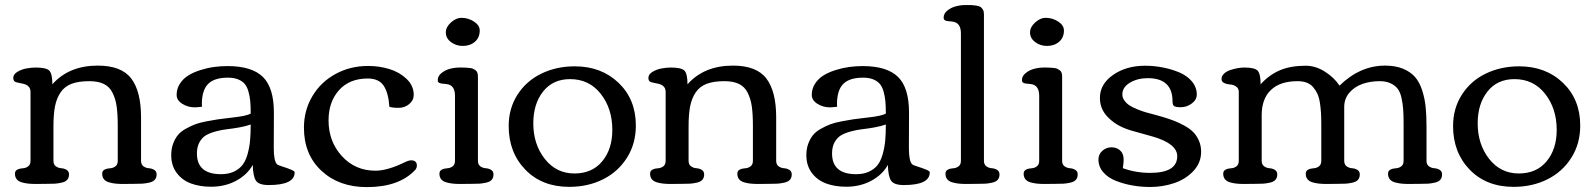

<svg xmlns="http://www.w3.org/2000/svg" viewBox="-20 -744 6432 777"><path d="M33.7 -428.7Q33.7 -443.4 50.5 -453.4Q67.4 -463.4 86.9 -467Q106.4 -470.7 124.5 -470.7Q167 -470.7 179.4 -458.3Q191.9 -445.8 191.9 -402.8Q258.8 -478.5 376 -478.5Q471.2 -478.5 511 -426.5Q550.8 -374.5 550.8 -269V-93.3Q550.8 -78.1 560.5 -71Q570.3 -64 582.3 -63.2Q594.2 -62.5 604 -56.6Q613.8 -50.8 613.8 -38.1Q613.8 -24.9 606.4 -16.6Q599.1 -8.3 583.5 -4.9Q567.9 -1.5 555.7 -0.7Q543.5 0 521.5 0Q514.6 0 500.7 0.2Q486.8 0.5 479.5 0.5Q460.4 0.5 447 -1Q433.6 -2.4 420.4 -6.3Q407.2 -10.3 400.4 -19Q393.6 -27.8 393.6 -41Q393.6 -52.7 403.3 -57.6Q413.1 -62.5 425 -63Q437 -63.5 446.8 -70.6Q456.5 -77.6 456.5 -93.3V-235.4Q456.5 -282.2 452.1 -313Q447.8 -343.8 435.5 -368.4Q423.3 -393.1 400.1 -404.3Q377 -415.5 341.3 -415.5Q297.9 -415.5 269.5 -404.8Q241.2 -394 225.1 -370.1Q209 -346.2 202.6 -313.7Q196.3 -281.2 196.3 -232.9V-93.3Q196.3 -78.1 206.1 -71Q215.8 -64 227.8 -63.2Q239.7 -62.5 249.5 -56.6Q259.3 -50.8 259.3 -38.1Q259.3 -24.9 252.2 -16.6Q245.1 -8.3 229.7 -4.9Q214.4 -1.5 202.4 -0.7Q190.4 0 168.5 0Q161.6 0 147.7 0.2Q133.8 0.5 126.5 0.5Q107.4 0.5 94 -1Q80.6 -2.4 67.4 -6.3Q54.2 -10.3 47.4 -19Q40.5 -27.8 40.5 -41Q40.5 -52.7 50.3 -57.6Q60.1 -62.5 72 -63Q84 -63.5 93.8 -70.6Q103.5 -77.6 103.5 -93.3V-372.1Q103.5 -400.4 68.4 -406.2Q43.9 -410.2 38.8 -414.8Q33.7 -419.4 33.7 -428.7Z M694.8 -359.9Q694.8 -384.8 708 -405.3Q721.2 -425.8 742.2 -438.7Q763.2 -451.7 791 -460.4Q818.8 -469.2 845.9 -472.9Q873 -476.6 900.4 -476.6Q999 -476.6 1043.7 -432.9Q1088.4 -389.2 1088.4 -288.6L1087.9 -144.5Q1087.9 -92.3 1101.1 -79.1Q1104.5 -75.7 1122.6 -70.1Q1140.6 -64.5 1156.5 -58.1Q1172.4 -51.8 1172.4 -46.4Q1172.4 4.9 1067.4 4.9Q1027.8 4.9 1015.9 -12.7Q1003.9 -30.3 1002.9 -76.7Q981 -37.1 936 -12.7Q891.1 11.7 834 11.7Q788.6 11.7 752.9 -1.5Q717.3 -14.6 695.1 -44.2Q672.9 -73.7 672.9 -116.2Q672.9 -142.1 680.7 -162.8Q688.5 -183.6 700.2 -197.8Q711.9 -211.9 732.2 -223.1Q752.4 -234.4 770 -241Q787.6 -247.6 815.2 -252.9Q842.8 -258.3 861.6 -261Q880.4 -263.7 910.2 -267.1Q912.1 -267.1 913.1 -267.3Q914.1 -267.6 915.8 -267.8Q917.5 -268.1 918.9 -268.1Q977.1 -274.4 994.6 -284.2Q994.6 -314 992.7 -334.7Q990.7 -355.5 985.1 -374.8Q979.5 -394 969.5 -405.3Q959.5 -416.5 942.9 -423.1Q926.3 -429.7 902.3 -429.7Q847.2 -429.7 822 -404.1Q796.9 -378.4 796.9 -322.8L797.4 -312Q776.9 -309.6 768.1 -309.6Q740.2 -309.6 717.5 -324Q694.8 -338.4 694.8 -359.9ZM994.6 -240.2Q976.1 -233.4 949 -228.5Q921.9 -223.6 899.9 -221.2Q877.9 -218.8 854 -212.4Q830.1 -206.1 814 -196.8Q797.9 -187.5 787.4 -168.7Q776.9 -149.9 776.9 -123Q776.9 -39.1 874.5 -39.1Q904.3 -39.1 926.3 -49.3Q948.2 -59.6 961.2 -76.2Q974.1 -92.8 981.7 -119.6Q989.3 -146.5 991.9 -174.6Q994.6 -202.6 994.6 -240.2Z M1469.7 -477.1Q1514.6 -477.1 1555.7 -464.6Q1596.7 -452.1 1625.5 -424.6Q1654.3 -397 1654.3 -359.9Q1654.3 -337.9 1636 -322.8Q1617.7 -307.6 1593.3 -307.6Q1566.9 -307.6 1555.7 -312Q1552.2 -367.2 1533 -396.7Q1513.7 -426.3 1468.3 -426.3Q1394 -426.3 1351.8 -378.9Q1309.6 -331.5 1309.6 -256.8Q1309.6 -171.4 1363.5 -112.3Q1417.5 -53.2 1499.5 -53.2Q1547.9 -53.2 1618.2 -87.4Q1633.3 -95.2 1645 -95.2Q1655.3 -95.2 1661.1 -89.8Q1667 -84.5 1667 -74.7Q1667 -63.5 1660.2 -56.2Q1595.2 13.2 1464.4 13.2Q1352.1 13.2 1281 -52.7Q1210 -118.7 1210 -227.1Q1210 -297.9 1244.4 -355.2Q1278.8 -412.6 1338.1 -444.8Q1397.5 -477.1 1469.7 -477.1Z M1784.2 -612.8Q1784.2 -634.3 1804.9 -653.1Q1825.7 -671.9 1847.2 -671.9Q1875 -671.9 1898.2 -656.7Q1921.4 -641.6 1921.4 -620.6Q1921.4 -591.8 1901.9 -575Q1882.3 -558.1 1853 -558.1Q1825.7 -558.1 1804.9 -573.7Q1784.2 -589.4 1784.2 -612.8ZM1758.3 -41Q1758.3 -52.7 1768.1 -57.6Q1777.8 -62.5 1789.8 -63Q1801.8 -63.5 1811.5 -70.6Q1821.3 -77.6 1821.3 -93.3V-356Q1821.3 -400.4 1786.6 -403.8Q1783.2 -404.3 1777.8 -404.8Q1772.5 -405.3 1770 -405.5Q1767.6 -405.8 1763.9 -406.5Q1760.3 -407.2 1758.5 -408.2Q1756.8 -409.2 1754.9 -410.6Q1752.9 -412.1 1752.2 -414.3Q1751.5 -416.5 1751.5 -419.9Q1751.5 -436 1766.4 -448.2Q1781.2 -460.4 1801 -465.6Q1820.8 -470.7 1840.3 -470.7Q1854 -470.7 1860.8 -470.5Q1867.7 -470.2 1878.2 -469.2Q1888.7 -468.3 1893.6 -466.1Q1898.4 -463.9 1904.1 -460Q1909.7 -456.1 1911.9 -449.5Q1914.1 -442.9 1914.1 -434.1V-93.3Q1914.1 -78.1 1923.8 -71Q1933.6 -64 1945.6 -63.2Q1957.5 -62.5 1967.3 -56.6Q1977.1 -50.8 1977.1 -38.1Q1977.1 -24.9 1970 -16.6Q1962.9 -8.3 1947.5 -4.9Q1932.1 -1.5 1920.2 -0.7Q1908.2 0 1886.2 0Q1879.4 0 1865.5 0.2Q1851.6 0.5 1844.2 0.5Q1825.2 0.5 1811.8 -1Q1798.3 -2.4 1785.2 -6.3Q1772 -10.3 1765.1 -19Q1758.3 -27.8 1758.3 -41Z M2283.7 12.2Q2173.3 12.2 2106 -57.4Q2038.6 -127 2038.6 -233.9Q2038.6 -305.2 2074.2 -360.8Q2109.9 -416.5 2170.7 -446Q2231.4 -475.6 2306.2 -475.6Q2413.6 -475.6 2483.4 -408.7Q2553.2 -341.8 2553.2 -235.8Q2553.2 -162.6 2517.3 -105.7Q2481.4 -48.8 2420.4 -18.3Q2359.4 12.2 2283.7 12.2ZM2458 -218.3Q2458 -304.7 2411.1 -364.3Q2364.3 -423.8 2287.1 -423.8Q2217.3 -423.8 2177.7 -373.5Q2138.2 -323.2 2138.2 -245.1Q2138.2 -160.2 2184.6 -101.1Q2231 -42 2304.7 -42Q2376.5 -42 2417.2 -91.3Q2458 -140.6 2458 -218.3Z M2604 -428.7Q2604 -443.4 2620.8 -453.4Q2637.7 -463.4 2657.2 -467Q2676.8 -470.7 2694.8 -470.7Q2737.3 -470.7 2749.8 -458.3Q2762.2 -445.8 2762.2 -402.8Q2829.1 -478.5 2946.3 -478.5Q3041.5 -478.5 3081.3 -426.5Q3121.1 -374.5 3121.1 -269V-93.3Q3121.1 -78.1 3130.9 -71Q3140.6 -64 3152.6 -63.2Q3164.6 -62.5 3174.3 -56.6Q3184.1 -50.8 3184.1 -38.1Q3184.1 -24.9 3176.8 -16.6Q3169.4 -8.3 3153.8 -4.9Q3138.2 -1.5 3126 -0.7Q3113.8 0 3091.8 0Q3085 0 3071 0.2Q3057.1 0.5 3049.8 0.5Q3030.8 0.5 3017.3 -1Q3003.9 -2.4 2990.7 -6.3Q2977.5 -10.3 2970.7 -19Q2963.9 -27.8 2963.9 -41Q2963.9 -52.7 2973.6 -57.6Q2983.4 -62.5 2995.4 -63Q3007.3 -63.5 3017.1 -70.6Q3026.9 -77.6 3026.9 -93.3V-235.4Q3026.9 -282.2 3022.5 -313Q3018.1 -343.8 3005.9 -368.4Q2993.7 -393.1 2970.5 -404.3Q2947.3 -415.5 2911.6 -415.5Q2868.2 -415.5 2839.8 -404.8Q2811.5 -394 2795.4 -370.1Q2779.3 -346.2 2772.9 -313.7Q2766.6 -281.2 2766.6 -232.9V-93.3Q2766.6 -78.1 2776.4 -71Q2786.1 -64 2798.1 -63.2Q2810.1 -62.5 2819.8 -56.6Q2829.6 -50.8 2829.6 -38.1Q2829.6 -24.9 2822.5 -16.6Q2815.4 -8.3 2800 -4.9Q2784.7 -1.5 2772.7 -0.7Q2760.7 0 2738.8 0Q2731.9 0 2718 0.2Q2704.1 0.5 2696.8 0.5Q2677.7 0.5 2664.3 -1Q2650.9 -2.4 2637.7 -6.3Q2624.5 -10.3 2617.7 -19Q2610.8 -27.8 2610.8 -41Q2610.8 -52.7 2620.6 -57.6Q2630.4 -62.5 2642.3 -63Q2654.3 -63.5 2664.1 -70.6Q2673.8 -77.6 2673.8 -93.3V-372.1Q2673.8 -400.4 2638.7 -406.2Q2614.3 -410.2 2609.1 -414.8Q2604 -419.4 2604 -428.7Z M3265.1 -359.9Q3265.1 -384.8 3278.3 -405.3Q3291.5 -425.8 3312.5 -438.7Q3333.5 -451.7 3361.3 -460.4Q3389.2 -469.2 3416.3 -472.9Q3443.4 -476.6 3470.7 -476.6Q3569.3 -476.6 3614 -432.9Q3658.7 -389.2 3658.7 -288.6L3658.2 -144.5Q3658.2 -92.3 3671.4 -79.1Q3674.8 -75.7 3692.9 -70.1Q3710.9 -64.5 3726.8 -58.1Q3742.7 -51.8 3742.7 -46.4Q3742.7 4.9 3637.7 4.9Q3598.1 4.9 3586.2 -12.7Q3574.2 -30.3 3573.2 -76.7Q3551.3 -37.1 3506.3 -12.7Q3461.4 11.7 3404.3 11.7Q3358.9 11.7 3323.2 -1.5Q3287.6 -14.6 3265.4 -44.2Q3243.2 -73.7 3243.2 -116.2Q3243.2 -142.1 3251 -162.8Q3258.8 -183.6 3270.5 -197.8Q3282.2 -211.9 3302.5 -223.1Q3322.8 -234.4 3340.3 -241Q3357.9 -247.6 3385.5 -252.9Q3413.1 -258.3 3431.9 -261Q3450.7 -263.7 3480.5 -267.1Q3482.4 -267.1 3483.4 -267.3Q3484.4 -267.6 3486.1 -267.8Q3487.8 -268.1 3489.3 -268.1Q3547.4 -274.4 3564.9 -284.2Q3564.9 -314 3563 -334.7Q3561 -355.5 3555.4 -374.8Q3549.8 -394 3539.8 -405.3Q3529.8 -416.5 3513.2 -423.1Q3496.6 -429.7 3472.7 -429.7Q3417.5 -429.7 3392.3 -404.1Q3367.2 -378.4 3367.2 -322.8L3367.7 -312Q3347.2 -309.6 3338.4 -309.6Q3310.5 -309.6 3287.8 -324Q3265.1 -338.4 3265.1 -359.9ZM3564.9 -240.2Q3546.4 -233.4 3519.3 -228.5Q3492.2 -223.6 3470.2 -221.2Q3448.2 -218.8 3424.3 -212.4Q3400.4 -206.1 3384.3 -196.8Q3368.2 -187.5 3357.7 -168.7Q3347.2 -149.9 3347.2 -123Q3347.2 -39.1 3444.8 -39.1Q3474.6 -39.1 3496.6 -49.3Q3518.6 -59.6 3531.5 -76.2Q3544.4 -92.8 3552 -119.6Q3559.6 -146.5 3562.3 -174.6Q3564.9 -202.6 3564.9 -240.2Z M4024.9 -38.1Q4024.9 -24.9 4017.8 -16.6Q4010.7 -8.3 3995.4 -4.9Q3980 -1.5 3968 -0.7Q3956.1 0 3934.1 0Q3927.2 0 3913.3 0.2Q3899.4 0.5 3892.1 0.5Q3873 0.5 3859.6 -1Q3846.2 -2.4 3833 -6.3Q3819.8 -10.3 3813 -19Q3806.2 -27.8 3806.2 -41Q3806.2 -52.7 3815.9 -57.6Q3825.7 -62.5 3837.4 -63Q3849.1 -63.5 3858.9 -70.6Q3868.7 -77.6 3868.7 -93.3V-608.9Q3868.7 -653.3 3833.5 -656.7Q3830.1 -657.2 3824.7 -657.7Q3819.3 -658.2 3816.9 -658.4Q3814.5 -658.7 3810.8 -659.4Q3807.1 -660.2 3805.4 -661.1Q3803.7 -662.1 3802 -663.6Q3800.3 -665 3799.6 -667.2Q3798.8 -669.4 3798.8 -672.9Q3798.8 -689 3813.7 -701.2Q3828.6 -713.4 3848.4 -718.5Q3868.2 -723.6 3887.7 -723.6Q3904.3 -723.6 3912.1 -723.4Q3919.9 -723.1 3931.6 -721.2Q3943.4 -719.2 3948.5 -715.6Q3953.6 -711.9 3957.8 -704.8Q3961.9 -697.8 3961.9 -687V-93.3Q3961.9 -78.1 3971.7 -71Q3981.4 -64 3993.4 -63.2Q4005.4 -62.5 4015.1 -56.6Q4024.9 -50.8 4024.9 -38.1Z M4148.4 -612.8Q4148.4 -634.3 4169.2 -653.1Q4189.9 -671.9 4211.4 -671.9Q4239.3 -671.9 4262.5 -656.7Q4285.6 -641.6 4285.6 -620.6Q4285.6 -591.8 4266.1 -575Q4246.6 -558.1 4217.3 -558.1Q4189.9 -558.1 4169.2 -573.7Q4148.4 -589.4 4148.4 -612.8ZM4122.6 -41Q4122.6 -52.7 4132.3 -57.6Q4142.1 -62.5 4154.1 -63Q4166 -63.5 4175.8 -70.6Q4185.5 -77.6 4185.5 -93.3V-356Q4185.5 -400.4 4150.9 -403.8Q4147.5 -404.3 4142.1 -404.8Q4136.7 -405.3 4134.3 -405.5Q4131.8 -405.8 4128.2 -406.5Q4124.5 -407.2 4122.8 -408.2Q4121.1 -409.2 4119.1 -410.6Q4117.2 -412.1 4116.5 -414.3Q4115.7 -416.5 4115.7 -419.9Q4115.7 -436 4130.6 -448.2Q4145.5 -460.4 4165.3 -465.6Q4185.1 -470.7 4204.6 -470.7Q4218.3 -470.7 4225.1 -470.5Q4231.9 -470.2 4242.4 -469.2Q4252.9 -468.3 4257.8 -466.1Q4262.7 -463.9 4268.3 -460Q4273.9 -456.1 4276.1 -449.5Q4278.3 -442.9 4278.3 -434.1V-93.3Q4278.3 -78.1 4288.1 -71Q4297.9 -64 4309.8 -63.2Q4321.8 -62.5 4331.5 -56.6Q4341.3 -50.8 4341.3 -38.1Q4341.3 -24.9 4334.2 -16.6Q4327.1 -8.3 4311.8 -4.9Q4296.4 -1.5 4284.4 -0.7Q4272.5 0 4250.5 0Q4243.7 0 4229.7 0.2Q4215.8 0.5 4208.5 0.5Q4189.5 0.5 4176 -1Q4162.6 -2.4 4149.4 -6.3Q4136.2 -10.3 4129.4 -19Q4122.6 -27.8 4122.6 -41Z M4634.3 -44.4Q4744.1 -44.4 4744.1 -111.8Q4744.1 -162.6 4645 -191.4Q4626.5 -196.8 4600.3 -203.9Q4574.2 -210.9 4560.1 -215.1Q4545.9 -219.2 4533.7 -224.1Q4490.7 -240.7 4460.9 -272.5Q4431.2 -304.2 4431.2 -347.7Q4431.2 -403.8 4484.6 -440.9Q4538.1 -478 4613.8 -478Q4649.4 -478 4684.8 -471.2Q4720.2 -464.4 4752 -451.2Q4783.7 -438 4803.5 -414.6Q4823.2 -391.1 4823.2 -361.3Q4823.2 -340.3 4803 -325.2Q4782.7 -310.1 4758.8 -310.1Q4739.3 -310.1 4732.2 -314.2Q4725.1 -318.4 4725.1 -333.5Q4725.1 -427.7 4625 -427.7Q4583.5 -427.7 4552.7 -409.4Q4522 -391.1 4522 -361.8Q4522 -348.1 4530.8 -336.4Q4539.6 -324.7 4551.8 -316.9Q4564 -309.1 4583.5 -301.3Q4603 -293.5 4617.9 -289.3Q4632.8 -285.2 4654.3 -279.5Q4675.8 -273.9 4684.6 -271Q4711.9 -262.7 4731.7 -255.1Q4751.5 -247.6 4773.4 -235.4Q4795.4 -223.1 4809.1 -209.2Q4822.8 -195.3 4831.8 -174.8Q4840.8 -154.3 4840.8 -129.9Q4840.8 -85.4 4809.8 -52.2Q4778.8 -19 4732.4 -3.2Q4686 12.7 4634.3 12.7Q4598.1 12.7 4563.2 6.6Q4528.3 0.5 4496.3 -12Q4464.4 -24.4 4444.8 -46.9Q4425.3 -69.3 4425.3 -98.6Q4425.3 -120.1 4441.4 -134Q4457.5 -147.9 4478 -147.9Q4498.5 -147.9 4512.9 -135.3Q4527.3 -122.6 4527.3 -97.7Q4527.3 -85 4523.9 -63.5Q4575.7 -44.4 4634.3 -44.4Z M4993.2 -372.1Q4993.2 -386.7 4982.2 -394Q4971.2 -401.4 4958.3 -402.1Q4945.3 -402.8 4934.3 -408Q4923.3 -413.1 4923.3 -424.3Q4923.3 -436 4933.1 -445.6Q4942.9 -455.1 4957.8 -460.2Q4972.7 -465.3 4987.5 -468Q5002.4 -470.7 5015.1 -470.7Q5057.1 -470.7 5069.3 -458.3Q5081.5 -445.8 5081.5 -402.8Q5115.2 -440.4 5158.7 -459.2Q5202.1 -478 5264.2 -478Q5304.2 -478 5342 -453.9Q5379.9 -429.7 5400.9 -397.5Q5483.9 -478.5 5585.4 -478.5Q5627.4 -478.5 5658 -465.8Q5688.5 -453.1 5706.5 -432.4Q5724.6 -411.6 5735.4 -378.2Q5746.1 -344.7 5749.5 -310.5Q5752.9 -276.4 5752.9 -230V-93.3Q5752.9 -78.1 5762.7 -71Q5772.5 -64 5784.4 -63.2Q5796.4 -62.5 5806.2 -56.6Q5815.9 -50.8 5815.9 -38.1Q5815.9 -24.9 5808.8 -16.6Q5801.8 -8.3 5786.4 -4.9Q5771 -1.5 5759 -0.7Q5747.1 0 5725.1 0Q5718.3 0 5704.3 0.2Q5690.4 0.5 5683.1 0.5Q5664.1 0.5 5650.6 -1Q5637.2 -2.4 5624 -6.3Q5610.8 -10.3 5604 -19Q5597.2 -27.8 5597.2 -41Q5597.2 -52.7 5606.9 -57.6Q5616.7 -62.5 5628.7 -63Q5640.6 -63.5 5650.4 -70.6Q5660.2 -77.6 5660.2 -93.3V-243.7Q5660.2 -279.3 5658.4 -302.5Q5656.7 -325.7 5651.4 -349.1Q5646 -372.6 5635.5 -385.7Q5625 -398.9 5606.9 -407.2Q5588.9 -415.5 5563 -415.5Q5524.9 -415.5 5492.9 -404.1Q5460.9 -392.6 5440.4 -368.4Q5419.9 -344.2 5419.9 -311.5V-93.3Q5419.9 -78.1 5429.7 -71Q5439.5 -64 5451.4 -63.2Q5463.4 -62.5 5473.1 -56.6Q5482.9 -50.8 5482.9 -38.1Q5482.9 -24.9 5475.8 -16.6Q5468.8 -8.3 5453.4 -4.9Q5438 -1.5 5426 -0.7Q5414.1 0 5392.1 0Q5385.3 0 5371.3 0.2Q5357.4 0.5 5350.1 0.5Q5331.1 0.5 5317.6 -1Q5304.2 -2.4 5291 -6.3Q5277.8 -10.3 5271 -19Q5264.2 -27.8 5264.2 -41Q5264.2 -52.7 5273.9 -57.6Q5283.7 -62.5 5295.7 -63Q5307.6 -63.5 5317.4 -70.6Q5327.1 -77.6 5327.1 -93.3V-238.8Q5327.1 -266.6 5325.9 -287.1Q5324.7 -307.6 5321.3 -329.1Q5317.9 -350.6 5311 -365.2Q5304.2 -379.9 5293.7 -391.8Q5283.2 -403.8 5267.6 -409.7Q5252 -415.5 5231 -415.5Q5160.6 -415.5 5123.3 -379.9Q5085.9 -344.2 5085.9 -278.3V-93.3Q5085.9 -78.1 5095.7 -71Q5105.5 -64 5117.4 -63.2Q5129.4 -62.5 5139.2 -56.6Q5148.9 -50.8 5148.9 -38.1Q5148.9 -24.9 5141.8 -16.6Q5134.8 -8.3 5119.4 -4.9Q5104 -1.5 5092 -0.7Q5080.1 0 5058.1 0Q5051.3 0 5037.4 0.2Q5023.4 0.5 5016.1 0.5Q4997.1 0.5 4983.6 -1Q4970.2 -2.4 4957 -6.3Q4943.8 -10.3 4937 -19Q4930.2 -27.8 4930.2 -41Q4930.2 -52.7 4939.9 -57.6Q4949.7 -62.5 4961.7 -63Q4973.6 -63.5 4983.4 -70.6Q4993.2 -77.6 4993.2 -93.3Z M6105.5 12.2Q5995.1 12.2 5927.7 -57.4Q5860.4 -127 5860.4 -233.9Q5860.4 -305.2 5896 -360.8Q5931.6 -416.5 5992.4 -446Q6053.2 -475.6 6127.9 -475.6Q6235.4 -475.6 6305.2 -408.7Q6375 -341.8 6375 -235.8Q6375 -162.6 6339.1 -105.7Q6303.2 -48.8 6242.2 -18.3Q6181.2 12.2 6105.5 12.2ZM6279.8 -218.3Q6279.8 -304.7 6232.9 -364.3Q6186 -423.8 6108.9 -423.8Q6039.1 -423.8 5999.5 -373.5Q5960 -323.2 5960 -245.1Q5960 -160.2 6006.3 -101.1Q6052.7 -42 6126.5 -42Q6198.2 -42 6239 -91.3Q6279.8 -140.6 6279.8 -218.3Z"/></svg>

Font: Corben
Style: Regular
Weight: 400
Designer: vernon adams
Foundry: vernon adams
Version: Version 1.100